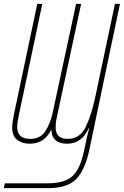

<svg xmlns="http://www.w3.org/2000/svg" viewBox="-43 -734 641 994"><path d="M-23 240H206Q306 240 351.5 193Q397 146 419 44L578 -714H552L451 -235Q432 -144 402 -79.5Q372 -15 307 -15Q245 -15 245 -75Q245 -83 246 -95.5Q247 -108 250 -121L377 -714H351L229 -147Q217 -94 191.5 -54.5Q166 -15 114 -15Q46 -15 46 -76Q46 -98 55 -140L176 -714H150L29 -141Q26 -127 23 -106.5Q20 -86 20 -73Q20 -30 46 -10Q72 10 110 10Q187 10 221 -61H223Q226 10 305 10Q380 10 417 -71H419Q411 -42 405.5 -16Q400 10 393 43Q373 140 332.5 177.5Q292 215 202 215H-18Z"/></svg>

Font: Noto Sans Display Condensed Thin
Style: Italic
Weight: 250
Width: 3
Italic angle: -12°
Designer: Monotype Design Team
Foundry: Monotype Imaging Inc.
Version: Version 1.900